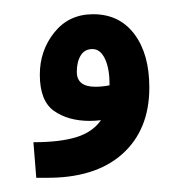

<svg xmlns="http://www.w3.org/2000/svg" viewBox="-20 -249 238 270"><path d="M31 1 27 -49Q64 -49 87 -56Q110 -63 122 -80Q114 -79 106 -79Q76 -79 56 -93Q36 -107 36 -144Q36 -178 56.5 -203.5Q77 -229 111 -229Q148 -229 169 -201Q190 -173 190 -126Q190 -66 151.5 -32Q113 2 43 1ZM88 -148Q88 -127 114 -127Q124 -127 134 -129V-131Q134 -153 127.5 -166.5Q121 -180 110 -180Q99 -180 93.5 -171Q88 -162 88 -148Z"/></svg>

Font: Noto Sans Arabic UI SmCn SmBd
Style: Regular
Weight: 600
Width: 4
Designer: Monotype Design Team, Nadine Chahine and Nizar Qandah
Foundry: Monotype Imaging Inc.
Version: Version 2.010; ttfautohint (v1.8.4.7-5d5b)